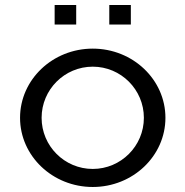

<svg xmlns="http://www.w3.org/2000/svg" viewBox="-20 -740 740 766"><path d="M416 -642H502V-720H416ZM198 -642H284V-720H198ZM146 -270C146 -382.6 237.4 -474 350 -474C462.6 -474 554 -382.6 554 -270C554 -157.4 462.6 -66 350 -66C237.4 -66 146 -157.4 146 -270ZM60 -270C60 -117.6 189.9 6 350 6C510.1 6 640 -117.6 640 -270C640 -422.4 510.1 -546 350 -546C189.9 -546 60 -422.4 60 -270Z"/></svg>

Font: Resamitz
Style: Bold
Weight: 700
Designer: gluk
Foundry: gluk
Version: Version 0.047